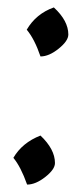

<svg xmlns="http://www.w3.org/2000/svg" viewBox="-20 -476 211 517"><path d="M164 -383Q164 -366 138 -345Q112 -324 89 -324Q73 -371 52 -396Q77 -439 125 -456Q164 -420 164 -383ZM128 -37Q128 -20 102 0.5Q76 21 53 21Q36 -27 16 -51Q40 -92 89 -111Q128 -74 128 -37Z"/></svg>

Font: Rosarivo
Style: Italic
Weight: 400
Version: Version 1.003